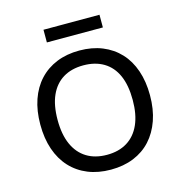

<svg xmlns="http://www.w3.org/2000/svg" viewBox="-126 -1001 1073 1126"><g transform="rotate(-15 410.0 -438.5)"><path d="M410 9Q333 9 271.5 -16Q210 -41 166.5 -88Q123 -135 100 -202Q77 -269 77 -353Q77 -437 100 -503.5Q123 -570 166.5 -617Q210 -664 271.5 -689Q333 -714 410 -714Q487 -714 548.5 -689Q610 -664 653.5 -617.5Q697 -571 720 -504Q743 -437 743 -354Q743 -269 719.5 -202Q696 -135 653 -88Q610 -41 548.5 -16Q487 9 410 9ZM410 -81Q482 -81 533 -112.5Q584 -144 611 -204.5Q638 -265 638 -353Q638 -442 611.5 -502Q585 -562 533.5 -593Q482 -624 410 -624Q338 -624 287 -593Q236 -562 209 -502Q182 -442 182 -353Q182 -265 209 -204.5Q236 -144 287 -112.5Q338 -81 410 -81ZM239 -809V-886H579V-809Z"/></g></svg>

Font: Nunito Sans 7pt Medium
Style: Regular
Weight: 500
Designer: Vernon Adams
Foundry: Vernon Adams
Version: Version 3.101;gftools[0.9.27]